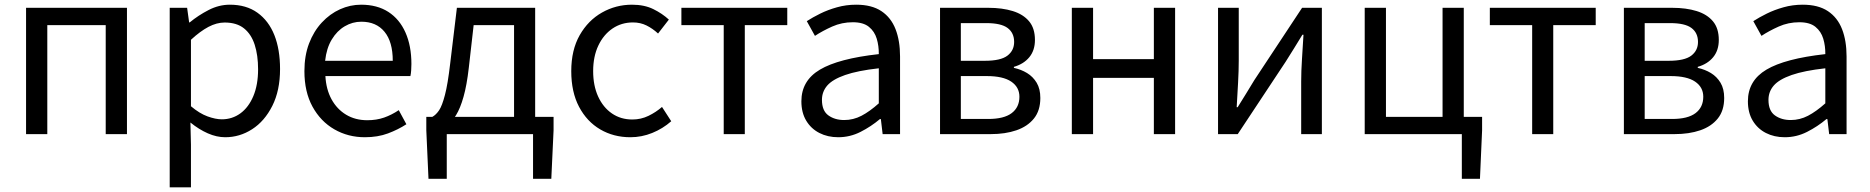

<svg xmlns="http://www.w3.org/2000/svg" viewBox="-20 -577 8044 826"><path d="M92.1 0V-543.4H526.2V0H434.8V-469H183.5V0Z M710.1 229V-543.4H785L793.7 -480.5H796.1Q833.2 -511.1 877.5 -533.9Q921.9 -556.8 968.9 -556.8Q1039.4 -556.8 1087.5 -522.3Q1135.7 -487.8 1160.3 -426.1Q1184.8 -364.3 1184.8 -280Q1184.8 -187.5 1151.5 -121.5Q1118.3 -55.6 1064.7 -21.1Q1011.1 13.4 948.9 13.4Q912.3 13.4 874.2 -3.3Q836.1 -20 799.2 -49.9L801.5 45.2V229ZM934.3 -63.7Q979 -63.7 1014.3 -89.4Q1049.6 -115.2 1069.9 -163.6Q1090.3 -212 1090.3 -278.8Q1090.3 -339.2 1075.7 -384.5Q1061.1 -429.8 1029.8 -454.9Q998.5 -480.1 946.4 -480.1Q912.3 -480.1 876.6 -461.3Q841 -442.4 801.5 -405.9V-119.9Q838.4 -88.7 873 -76.2Q907.6 -63.7 934.3 -63.7Z M1549.7 13.4Q1477.5 13.4 1418.4 -20.6Q1359.3 -54.6 1324.4 -118.2Q1289.6 -181.9 1289.6 -271Q1289.6 -337.5 1309.6 -390.1Q1329.7 -442.7 1364.5 -480.1Q1399.4 -517.6 1443 -537.2Q1486.6 -556.8 1533.4 -556.8Q1602.6 -556.8 1650.8 -525.7Q1699 -494.5 1724.4 -437.1Q1749.9 -379.7 1749.9 -301.7Q1749.9 -287.4 1748.9 -274.1Q1748 -260.7 1745.6 -249.7H1379.9Q1383 -192.4 1406.3 -149.8Q1429.7 -107.2 1469.1 -83.5Q1508.4 -59.8 1560.3 -59.8Q1599.8 -59.8 1632.5 -71.2Q1665.1 -82.7 1695.5 -103.1L1728.3 -42.5Q1692.8 -19.4 1649 -3Q1605.2 13.4 1549.7 13.4ZM1378.7 -315.5H1669.7Q1669.7 -397.1 1634.2 -440.3Q1598.8 -483.6 1534.5 -483.6Q1496.5 -483.6 1463.1 -463.9Q1429.7 -444.3 1407.2 -406.9Q1384.7 -369.6 1378.7 -315.5Z M1902 0V192.1H1823.4L1814 -16.5V-74.3H2361.5V-16.5L2351.8 192.1H2273.2V0ZM2191.5 -27.6V-469H2017.7L1996.8 -285.3Q1988.2 -210 1974.1 -160.5Q1960.1 -111 1942.1 -81.9Q1924.2 -52.8 1903.6 -39.1Q1883 -25.4 1861.5 -20.8L1840 -74.3Q1855.8 -83 1869 -102.5Q1882.1 -122 1894.2 -168.5Q1906.4 -214.9 1916.6 -302.5L1945.6 -543.4H2282.3V-27.6Z M2691.9 13.4Q2619.9 13.4 2562.3 -20.3Q2504.7 -54 2471.1 -117.6Q2437.6 -181.2 2437.6 -271Q2437.6 -361.9 2473.9 -425.7Q2510.2 -489.4 2569.9 -523.1Q2629.5 -556.8 2698.8 -556.8Q2752 -556.8 2790.6 -537.8Q2829.1 -518.9 2857.5 -492.7L2811 -432.8Q2787.8 -454.3 2761.4 -467.4Q2735.1 -480.5 2703.1 -480.5Q2653.7 -480.5 2614.9 -454.2Q2576.2 -427.8 2554 -380.8Q2531.8 -333.8 2531.8 -271Q2531.8 -208.7 2553.2 -161.8Q2574.7 -114.9 2612.6 -88.9Q2650.5 -62.9 2700.3 -62.9Q2737.7 -62.9 2770 -78.7Q2802.3 -94.4 2828 -116.9L2867.7 -55.4Q2831.2 -23.3 2785.9 -5Q2740.6 13.4 2691.9 13.4Z M3093.5 0V-469H2911.4V-543.4H3366.9V-469H3184.2V0Z M3586.2 13.4Q3540.9 13.4 3505.1 -4.9Q3469.2 -23.2 3448.4 -57.9Q3427.6 -92.5 3427.6 -141.3Q3427.6 -230.1 3507.5 -277.5Q3587.3 -325 3760.7 -344.2Q3761.1 -379.4 3751.8 -410.5Q3742.5 -441.7 3718.2 -461.5Q3693.9 -481.3 3649 -481.3Q3601.6 -481.3 3560.1 -462.8Q3518.7 -444.3 3486 -422.7L3450.9 -486Q3476 -502.3 3508.8 -518.5Q3541.6 -534.7 3580.9 -545.7Q3620.1 -556.8 3663.5 -556.8Q3730.2 -556.8 3771.8 -529.1Q3813.3 -501.4 3832.7 -451.5Q3852.1 -401.6 3852.1 -334V0H3777.2L3769.5 -64.9H3765.7Q3727.6 -32.7 3682.3 -9.7Q3636.9 13.4 3586.2 13.4ZM3611.8 -60.6Q3651 -60.6 3686.3 -79Q3721.5 -97.4 3760.7 -132.4V-283.2Q3669.7 -273.1 3615.8 -254.3Q3562 -235.5 3539 -209.1Q3516.1 -182.6 3516.1 -147.4Q3516.1 -100.4 3543.9 -80.5Q3571.6 -60.6 3611.8 -60.6Z M4024.1 0V-543.4H4232.1Q4291.9 -543.4 4337.1 -529.4Q4382.2 -515.4 4407.3 -485.3Q4432.4 -455.3 4432.4 -405.2Q4432.4 -360.4 4408.3 -331Q4384.2 -301.6 4341.9 -289.4V-285Q4373 -278.2 4398.6 -262.7Q4424.2 -247.1 4439.9 -220.9Q4455.6 -194.7 4455.6 -155.5Q4455.6 -101.3 4428.1 -67.2Q4400.6 -33 4352.7 -16.5Q4304.8 0 4241.7 0ZM4113.6 -315.5H4217Q4284.9 -315.5 4313.9 -337.5Q4342.9 -359.5 4342.9 -396.6Q4342.9 -435.6 4314.8 -456.6Q4286.8 -477.6 4223.1 -477.6H4113.6ZM4113.6 -65.2H4231.4Q4299.3 -65.2 4332.4 -90.4Q4365.6 -115.6 4365.6 -160.8Q4365.6 -202 4330.4 -225.9Q4295.2 -249.7 4225.6 -249.7H4113.6Z M4591.1 0V-543.4H4682.5V-322.5H4944V-543.4H5035.4V0H4944V-241.9H4682.5V0Z M5220.1 0V-543.4H5309.2V-316.1Q5309.2 -273.5 5306.3 -220.9Q5303.4 -168.3 5300.3 -115.7H5304.5Q5320.3 -141.1 5340.8 -174.2Q5361.4 -207.3 5376.2 -232.3L5581.7 -543.4H5666.8V0H5577.8V-226.7Q5577.8 -269.9 5581.2 -322.5Q5584.5 -375.1 5587.7 -427.7H5583.1Q5567.9 -402.7 5547.2 -369.2Q5526.6 -335.7 5510.8 -311.1L5304.9 0Z M6268.9 192.1V0H5851.1V-543.4H5942.5V-74.3H6186V-543.4H6277.3V-74.3H6356.1V-16.5L6346.9 192.1Z M6571.5 0V-469H6389.4V-543.4H6844.9V-469H6662.2V0Z M6966.1 0V-543.4H7174.1Q7233.9 -543.4 7279.1 -529.4Q7324.2 -515.4 7349.3 -485.3Q7374.4 -455.3 7374.4 -405.2Q7374.4 -360.4 7350.3 -331Q7326.2 -301.6 7283.9 -289.4V-285Q7315 -278.2 7340.6 -262.7Q7366.2 -247.1 7381.9 -220.9Q7397.6 -194.7 7397.6 -155.5Q7397.6 -101.3 7370.1 -67.2Q7342.6 -33 7294.7 -16.5Q7246.8 0 7183.7 0ZM7055.6 -315.5H7159Q7226.9 -315.5 7255.9 -337.5Q7284.9 -359.5 7284.9 -396.6Q7284.9 -435.6 7256.8 -456.6Q7228.8 -477.6 7165.1 -477.6H7055.6ZM7055.6 -65.2H7173.4Q7241.3 -65.2 7274.4 -90.4Q7307.6 -115.6 7307.6 -160.8Q7307.6 -202 7272.4 -225.9Q7237.2 -249.7 7167.6 -249.7H7055.6Z M7658.2 13.4Q7612.9 13.4 7577.1 -4.9Q7541.2 -23.2 7520.4 -57.9Q7499.6 -92.5 7499.6 -141.3Q7499.6 -230.1 7579.5 -277.5Q7659.3 -325 7832.7 -344.2Q7833.1 -379.4 7823.8 -410.5Q7814.5 -441.7 7790.2 -461.5Q7765.9 -481.3 7721 -481.3Q7673.6 -481.3 7632.1 -462.8Q7590.7 -444.3 7558 -422.7L7522.9 -486Q7548 -502.3 7580.8 -518.5Q7613.6 -534.7 7652.9 -545.7Q7692.1 -556.8 7735.5 -556.8Q7802.2 -556.8 7843.8 -529.1Q7885.3 -501.4 7904.7 -451.5Q7924.1 -401.6 7924.1 -334V0H7849.2L7841.5 -64.9H7837.7Q7799.6 -32.7 7754.3 -9.7Q7708.9 13.4 7658.2 13.4ZM7683.8 -60.6Q7723 -60.6 7758.3 -79Q7793.5 -97.4 7832.7 -132.4V-283.2Q7741.7 -273.1 7687.8 -254.3Q7634 -235.5 7611 -209.1Q7588.1 -182.6 7588.1 -147.4Q7588.1 -100.4 7615.9 -80.5Q7643.6 -60.6 7683.8 -60.6Z"/></svg>

Font: Shanggu Sans SC VF
Style: Regular
Weight: 250
Designer: GuiWonder
Version: Version 1.021